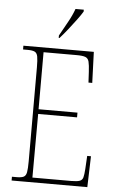

<svg xmlns="http://www.w3.org/2000/svg" viewBox="-61 -972 613 1013"><g transform="rotate(5 245.0 -465.5)"><path d="M40 0V-20H65Q90 -20 102 -26Q114 -32 117.5 -51Q121 -70 121 -108V-606Q121 -645 117.5 -663.5Q114 -682 102 -688Q90 -694 65 -694H40V-714H413L419 -550H399L396 -606Q394 -643 389.5 -660.5Q385 -678 370.5 -683.5Q356 -689 325 -689H149V-387H355V-362H149L148 -25H354Q384 -25 398 -30Q412 -35 416 -49.5Q420 -64 422 -94L426 -164H446L441 0ZM222 -784Q244 -824 264.5 -860.5Q285 -897 297 -931H341V-921Q331 -904 311 -877Q291 -850 268.5 -821.5Q246 -793 226 -771H222Z"/></g></svg>

Font: Noto Serif Thai Condensed Thin
Style: Regular
Weight: 100
Width: 3
Designer: Monotype Design Team
Foundry: Monotype Imaging Inc.
Version: Version 2.001; ttfautohint (v1.8.4.7-5d5b)